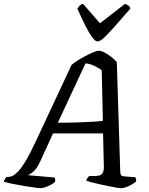

<svg xmlns="http://www.w3.org/2000/svg" viewBox="-53 -986 783 1006"><path d="M158 0Q151 0 127 -3.5Q103 -7 71.5 -12Q40 -17 11.5 -23Q-17 -29 -33 -34Q-31 -42 -26.5 -49Q-22 -56 -18 -59H-9Q0 -59 12.5 -64.5Q25 -70 42 -87.5Q59 -105 81 -141.5Q103 -178 132 -240L322 -646Q332 -655 351.5 -667.5Q371 -680 393.5 -692Q416 -704 435.5 -712Q455 -720 465 -720Q478 -720 495.5 -710.5Q513 -701 530.5 -687.5Q548 -674 559 -661L577 -87Q578 -73 581.5 -68Q585 -63 598 -62L656 -57Q659 -53 660 -47.5Q661 -42 659 -34Q649 -26 635 -18Q621 -10 607 -5Q593 0 581 0Q574 0 556 -3Q538 -6 514.5 -11Q491 -16 467.5 -21Q444 -26 425.5 -31Q407 -36 399 -39Q401 -47 405.5 -53.5Q410 -60 414 -64H443Q456 -64 467 -66.5Q478 -69 485 -80Q492 -91 491 -118L487 -287H225L159 -143Q140 -101 120.5 -85.5Q101 -70 94 -68L232 -56Q235 -53 236 -46.5Q237 -40 235 -33Q227 -25 213 -17.5Q199 -10 184.5 -5Q170 0 158 0ZM250 -343Q303 -343 349.5 -344.5Q396 -346 431.5 -348Q467 -350 486 -353L480 -618Q461 -632 439.5 -642Q418 -652 395 -654ZM458 -769Q446 -769 429.5 -791.5Q413 -814 393.5 -853Q374 -892 352 -941Q358 -949 364 -956Q370 -963 382 -966L471 -864L602 -966Q615 -961 622 -955Q629 -949 630 -941Q587 -892 553 -853Q519 -814 495.5 -791.5Q472 -769 458 -769Z"/></svg>

Font: Texturina Medium 12pt Medium
Style: Italic
Weight: 500
Italic angle: -11°
Version: Version 1.002